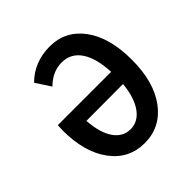

<svg xmlns="http://www.w3.org/2000/svg" viewBox="-180 -807 960 960"><g transform="rotate(-45 300.0 -327.0)"><path d="M60.1 -324.2Q60.1 -335.4 62 -358.9H439Q434.1 -460 397.9 -513.4Q361.8 -566.9 297.1 -567.1Q232.4 -567.4 179.2 -514.2L127.9 -592.8Q201.2 -666 311.5 -666Q421.9 -666 488.5 -575.9Q555.2 -485.8 555.2 -328.4Q555.2 -170.9 486.6 -79.3Q418 12.2 306.2 12.2Q194.3 12.2 127.2 -78.9Q60.1 -169.9 60.1 -324.2ZM438 -273.9 178.2 -272.9Q184.1 -184.1 217.5 -135.5Q251 -86.9 304.9 -86.9Q358.9 -86.9 394 -136Q429.2 -185.1 438 -273.9Z"/></g></svg>

Font: SourceCodePro-Semibold
Style: Regular
Weight: 600
Monospace: yes
Designer: Paul D. Hunt
Foundry: Adobe Systems Incorporated
Version: Version 1.009;PS 1.000;hotconv 1.0.70;makeotf.lib2.5.5900